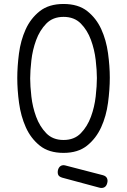

<svg xmlns="http://www.w3.org/2000/svg" viewBox="-20 -760 640 967"><path d="M300 -55Q354 -55 387 -89Q420 -123 438 -172Q456 -221 462 -274.5Q468 -328 468 -367Q468 -405 462 -457.5Q456 -510 438 -559Q420 -608 387 -641.5Q354 -675 300 -675Q246 -675 213 -641Q180 -607 162 -558Q144 -509 138 -456Q132 -403 132 -365Q132 -327 138 -274Q144 -221 162 -172Q180 -123 213 -89Q246 -55 300 -55ZM300 10Q226 10 180.5 -26.5Q135 -63 110 -119Q85 -175 76 -241Q67 -307 67 -367Q67 -425 75.5 -490.5Q84 -556 109 -611.5Q134 -667 180 -703.5Q226 -740 300 -740Q374 -740 419.5 -704Q465 -668 490 -613Q515 -558 524 -492.5Q533 -427 533 -369Q533 -309 524 -242Q515 -175 489.5 -119Q464 -63 418.5 -26.5Q373 10 300 10ZM294 135Q277 130 273 120Q269 110 272 96Q276 82 285.5 76Q295 70 308 73L497 122Q513 126 518.5 137Q524 148 520 162Q516 178 505 183.5Q494 189 480 185Z"/></svg>

Font: Maple Mono NL ExtraLight
Style: Regular
Weight: 275
Monospace: yes
Designer: subframe7536
Version: Version 7.000